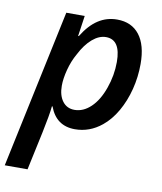

<svg xmlns="http://www.w3.org/2000/svg" viewBox="-114 -621 784 932"><g transform="rotate(10 277.5 -155.0)"><path d="M138.7 -541H229.5L214.8 -439.9H218.3Q252.9 -496.6 294.9 -523.9Q336.9 -551.3 388.2 -551.3Q459.5 -551.3 498.3 -501.5Q537.1 -451.7 537.1 -358.4Q537.1 -293.9 521.5 -232.9Q505.9 -171.9 477.1 -121.6Q448.2 -71.3 409.2 -39.6Q350.1 8.8 277.3 8.8Q185.1 8.8 151.9 -81.5H148.9Q144.5 -37.1 126 50.3L85.4 240.2H-26.9ZM398.9 -217.3Q421.9 -281.7 421.9 -347.7Q421.9 -458 349.6 -458Q315.4 -458 282.5 -429.7Q249.5 -401.4 223.6 -350.6Q202.1 -313 190.4 -268.3Q178.7 -223.6 178.7 -188.5Q178.7 -140.6 200.2 -112.1Q221.7 -83.5 259.3 -83.5Q302.7 -83.5 339.6 -118.7Q376.5 -153.8 398.9 -217.3Z"/></g></svg>

Font: Viking Open Sans Light
Style: Bold Italic
Weight: 600
Italic angle: -12°
Foundry: Ascender Corporation
Version: Version 2.000